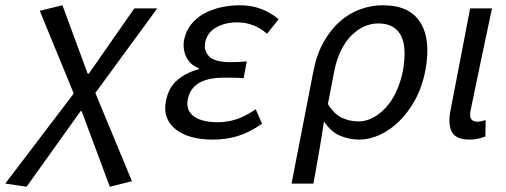

<svg xmlns="http://www.w3.org/2000/svg" viewBox="-42 -518 1921 729"><path d="M59 191 -22 179 238 -163 109 -477 195 -498 291 -238H295L468 -486H555L320 -165L459 170L375 191L268 -96H264Z M765 12Q720 12 684.5 2Q649 -8 625 -27Q601 -46 591 -73Q581 -100 588 -134Q598 -187 633 -215.5Q668 -244 713 -255V-259Q678 -273 664.5 -303Q651 -333 657 -367Q664 -400 683.5 -425Q703 -450 732 -466Q761 -482 796 -490Q831 -498 869 -498Q913 -498 949.5 -484Q986 -470 1016 -445L972 -390Q947 -411 919.5 -422Q892 -433 858 -433Q813 -433 779 -414Q745 -395 737 -357Q731 -324 753 -303Q775 -282 834 -282Q848 -282 862 -282.5Q876 -283 895 -285L883 -221Q861 -223 843 -223H807Q687 -223 671 -141Q663 -100 693 -77Q723 -54 786 -54Q821 -54 855 -65Q889 -76 929 -103L953 -48Q903 -14 859.5 -1Q816 12 765 12Z M1065 179 1148 -248Q1160 -311 1186.5 -358Q1213 -405 1248 -436Q1283 -467 1325 -482.5Q1367 -498 1411 -498Q1514 -498 1554.5 -432Q1595 -366 1573 -250Q1561 -188 1534.5 -139.5Q1508 -91 1473 -57Q1438 -23 1399 -5.5Q1360 12 1322 12Q1283 12 1248.5 -3Q1214 -18 1188 -57Q1183 -24 1178.5 4.5Q1174 33 1169 61Q1164 89 1159 118Q1154 147 1148 179ZM1320 -57Q1347 -57 1373 -70.5Q1399 -84 1422 -108.5Q1445 -133 1462 -169Q1479 -205 1488 -250Q1495 -290 1494 -323Q1493 -356 1482 -379.5Q1471 -403 1449.5 -416Q1428 -429 1394 -429Q1367 -429 1341 -417.5Q1315 -406 1292.5 -383.5Q1270 -361 1253 -327Q1236 -293 1227 -247L1203 -123Q1229 -82 1258.5 -69.5Q1288 -57 1320 -57Z M1740 12Q1689 12 1673.5 -17.5Q1658 -47 1669 -101L1743 -486H1826Q1805 -387 1783.5 -285Q1762 -183 1744 -95Q1737 -56 1771 -56Q1783 -56 1802 -62L1801 0Q1789 5 1774.5 8.5Q1760 12 1740 12Z"/></svg>

Font: Matigon Symbol
Style: Regular
Weight: 400
Designer: Paul D. Hunt
Foundry: Adobe Systems Incorporated
Version: Version 2.021;PS 2.000;hotconv 1.0.86;makeotf.lib2.5.63406